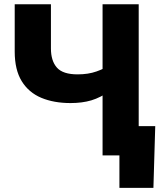

<svg xmlns="http://www.w3.org/2000/svg" viewBox="-20 -748 771 924"><path d="M319.3 -252Q239.3 -252 178.7 -277.3Q118.2 -302.7 84.5 -357.4Q50.8 -412.1 50.8 -500V-727.5H225.1V-515.1Q225.1 -455.1 253.9 -422.6Q282.7 -390.1 353.5 -390.1Q404.8 -390.1 444.3 -404.1Q483.9 -418 510.7 -436.5V-311.5Q463.9 -278.3 419.7 -265.1Q375.5 -252 319.3 -252ZM473.6 0V-727.5H647.5V0ZM554.7 156.2V0H510.3V-141.1H727.1L718.3 156.2Z"/></svg>

Font: Inter 24pt ExtraBold
Style: Regular
Weight: 800
Designer: Rasmus Andersson
Foundry: rsms
Version: Version 4.001;git-66647c0bb